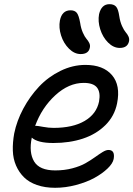

<svg xmlns="http://www.w3.org/2000/svg" viewBox="-20 -851 637 917"><path d="M551.8 -622.1Q522 -622.1 496.3 -647.7Q470.7 -673.3 458.7 -711.2Q446.8 -749 453.1 -783.2Q464.4 -831.1 502.9 -831.1Q523.9 -831.1 534.4 -819.3Q544.9 -807.6 549.8 -772.9Q553.7 -746.6 563 -726.3Q572.3 -706.1 580.3 -697Q588.4 -688 593.5 -677Q598.6 -666 596.2 -653.8Q589.4 -622.1 551.8 -622.1ZM365.2 -592.8Q335.4 -592.8 309.6 -618.4Q283.7 -644 271.7 -681.6Q259.8 -719.2 266.1 -752.9Q275.9 -801.8 316.9 -801.8Q336.9 -801.8 346.7 -789.8Q356.4 -777.8 362.8 -742.2Q366.7 -715.3 375.7 -695.1Q384.8 -674.8 392.8 -665.8Q400.9 -656.7 406.2 -646Q411.6 -635.3 409.2 -624Q403.8 -592.8 365.2 -592.8ZM243.2 45.9Q194.8 45.9 156.7 32.7Q118.7 19.5 94.7 -4.2Q70.8 -27.8 56.6 -60.3Q42.5 -92.8 41.3 -131.6Q40 -170.4 47.9 -213.9Q60.1 -273.9 91.3 -332.3Q122.6 -390.6 166.5 -437.3Q210.4 -483.9 268.8 -512.5Q327.1 -541 388.2 -541Q473.1 -541 514.9 -492.2Q556.6 -443.4 539.1 -356.9Q526.9 -296.4 483.2 -253.2Q439.5 -210 376 -189Q312.5 -168 234.9 -168Q159.2 -168 131.8 -193.8Q117.2 -122.1 143.1 -79.6Q168.9 -37.1 244.1 -37.1Q287.6 -37.1 325.4 -47.1Q363.3 -57.1 388.4 -71.5Q413.6 -85.9 433.6 -100.3Q453.6 -114.7 470 -124.8Q486.3 -134.8 498 -134.8Q530.3 -134.8 522.9 -91.8Q518.6 -69.8 493.2 -45.7Q467.8 -21.5 430.7 -1.2Q393.6 19 343.3 32.5Q293 45.9 243.2 45.9ZM152.8 -250Q159.7 -250 186 -245.1Q212.4 -240.2 235.8 -240.2Q327.6 -240.2 384.3 -273.4Q440.9 -306.6 453.1 -366.2Q460.9 -409.7 443.6 -432.4Q426.3 -455.1 379.9 -455.1Q308.6 -455.1 244.1 -396Q179.7 -336.9 147.9 -250Z"/></svg>

Font: Shantell Sans Irregular
Style: Italic
Weight: 400
Italic angle: -11.31°
Designer: Stephen Nixon, Anya Danilova, Shantell Martin
Foundry: Arrow Type
Version: Version 1.006;[9816181b4]